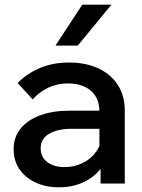

<svg xmlns="http://www.w3.org/2000/svg" viewBox="-20 -781 606 817"><path d="M511 0H408V-99L403 -120V-307Q403 -363 367 -394.5Q331 -426 269 -426Q224 -426 185.5 -408Q147 -390 119 -358L55 -428Q96 -469 151 -492Q206 -515 273 -515Q344 -515 397.5 -490.5Q451 -466 481 -420Q511 -374 511 -310ZM231 16Q174 16 130 -5Q86 -26 62 -62Q38 -98 38 -146Q38 -198 68 -234.5Q98 -271 151.5 -290.5Q205 -310 275 -310H415V-233H285Q226 -233 189.5 -212Q153 -191 153 -150Q153 -113 181 -91.5Q209 -70 254 -70Q297 -70 333 -88Q369 -106 390.5 -137.5Q412 -169 415 -210L451 -193Q451 -132 423 -84.5Q395 -37 345 -10.5Q295 16 231 16ZM454 -761 311 -587H216L330 -761Z"/></svg>

Font: Wix Madefor Display SemiBold
Style: Regular
Weight: 600
Designer: Dalton Maag Ltd
Foundry: Dalton Maag Ltd
Version: Version 3.100